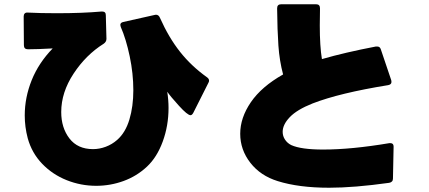

<svg xmlns="http://www.w3.org/2000/svg" viewBox="-20 -821 2010 900"><path d="M431 50Q359 50 292.5 23.5Q226 -3 177.5 -53.5Q129 -104 110 -173Q96 -226 96 -280Q96 -364 128.5 -445Q161 -526 227 -594Q155 -590 111 -590Q92 -590 92 -609L91 -744Q91 -753 96 -758Q101 -763 111 -762Q168 -759 247 -759Q366 -759 456 -767H459Q476 -767 476 -750L479 -639Q479 -625 466 -616Q383 -564 325 -476Q267 -388 267 -296Q267 -222 305.5 -172Q344 -122 416 -122Q446 -122 475.5 -133Q505 -144 529 -165Q568 -199 586.5 -260.5Q605 -322 605 -398Q605 -476 588 -557Q571 -638 546 -695Q544 -701 544 -704Q544 -715 558 -718L705 -751Q707 -752 711 -752Q724 -752 730 -737Q771 -645 824 -578Q877 -511 950 -459Q960 -452 960 -443Q960 -438 957 -433L886 -292Q880 -281 873 -281Q859 -281 819 -325Q779 -369 764 -391Q770 -352 770 -315Q770 -232 743 -158Q716 -84 669 -40Q621 5 559 27.5Q497 50 431 50Z M1523 59Q1381 59 1282 28Q1201 3 1153.5 -58Q1106 -119 1106 -194Q1106 -269 1156 -342Q1206 -415 1307 -472Q1290 -536 1285 -607.5Q1280 -679 1279 -782Q1279 -801 1298 -801H1462Q1480 -801 1480 -782Q1479 -754 1479 -702Q1479 -604 1489 -544Q1596 -575 1742 -603H1748Q1761 -603 1765 -590L1814 -445L1815 -437Q1815 -425 1800 -422Q1571 -385 1445 -336Q1372 -307 1338.5 -272Q1305 -237 1305 -203Q1305 -183 1316 -166.5Q1327 -150 1345 -141Q1391 -120 1495 -120Q1627 -120 1805 -150H1810Q1825 -150 1825 -134L1822 16Q1822 33 1804 36Q1640 59 1523 59Z"/></svg>

Font: LINE Seed JP_TTF ExtraBold
Style: Regular
Weight: 800
Designer: LY Corporation & Fontrix & Fontworks
Version: Version 1.015